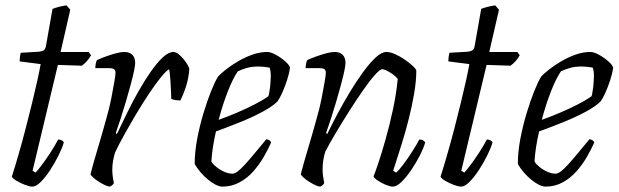

<svg xmlns="http://www.w3.org/2000/svg" viewBox="-20 -693 2297 713"><path d="M100 0Q90 0 73 -6.5Q56 -13 41.5 -21.5Q27 -30 24 -37Q37 -78 50.5 -125Q64 -172 76.5 -220.5Q89 -269 100 -314Q111 -359 119 -395.5Q127 -432 131 -455L53 -465Q53 -476 54.5 -484.5Q56 -493 57 -497L125 -501Q136 -502 142.5 -506.5Q149 -511 151 -524L175 -660Q185 -664 198.5 -667.5Q212 -671 227 -673L241 -657L205 -500H309L318 -488Q313 -478 304 -467.5Q295 -457 284 -449L195 -452L101 -59L112 -52Q120 -60 135 -80Q150 -100 167 -126Q184 -152 196 -175Q203 -175 209 -172Q215 -169 217 -164Q211 -143 197 -115Q183 -87 166 -61Q149 -35 131.5 -17.5Q114 0 100 0Z M388 0Q382 0 371 -5Q360 -10 348 -17.5Q336 -25 327 -33Q318 -41 316 -46Q319 -59 328 -90.5Q337 -122 350 -165.5Q363 -209 376 -257Q386 -291 393 -326.5Q400 -362 404.5 -388.5Q409 -415 409 -422Q409 -433 403 -436.5Q397 -440 386 -440H334Q334 -448 335.5 -456Q337 -464 340 -470Q358 -478 376.5 -484.5Q395 -491 412 -495.5Q429 -500 442 -500Q461 -500 471.5 -489.5Q482 -479 482 -459Q482 -450 477.5 -428.5Q473 -407 465 -377.5Q457 -348 447.5 -315.5Q438 -283 428 -252.5Q418 -222 410 -199L414 -195Q431 -230 451 -271.5Q471 -313 494 -353.5Q517 -394 540 -427Q563 -460 584.5 -480Q606 -500 624 -500Q633 -500 643 -492Q653 -484 662 -473Q671 -462 677 -451.5Q683 -441 683 -435Q680 -400 670.5 -371Q661 -342 650 -320Q641 -320 631.5 -321.5Q622 -323 616 -326Q616 -335 615 -355.5Q614 -376 612.5 -399Q611 -422 608 -436Q597 -430 577.5 -406Q558 -382 534.5 -347Q511 -312 487.5 -272.5Q464 -233 442.5 -194.5Q421 -156 407 -126Q403 -112 400 -96.5Q397 -81 397 -63Q397 -52 398.5 -39.5Q400 -27 403 -13Q401 -10 398.5 -7Q396 -4 388 0Z M805 0Q795 0 781 -7Q767 -14 752.5 -26Q738 -38 725 -53Q712 -68 703 -84Q703 -129 712.5 -178.5Q722 -228 736 -274Q750 -320 764.5 -356Q779 -392 790 -409Q799 -419 818.5 -434.5Q838 -450 863.5 -465Q889 -480 917 -490Q945 -500 972 -500Q986 -500 1005.5 -489Q1025 -478 1040.5 -464Q1056 -450 1057 -441Q1054 -420 1046 -395.5Q1038 -371 1028.5 -349.5Q1019 -328 1010 -316Q992 -298 956 -278.5Q920 -259 874.5 -240.5Q829 -222 782 -205Q775 -175 770.5 -145.5Q766 -116 765 -93Q771 -83 784 -72.5Q797 -62 813 -55Q829 -48 843 -48Q852 -48 863.5 -57Q875 -66 890.5 -83Q906 -100 925.5 -123.5Q945 -147 969 -176Q976 -175 980.5 -172Q985 -169 987 -164Q976 -139 959.5 -110.5Q943 -82 921 -57Q899 -32 870 -16Q841 0 805 0ZM792 -248Q823 -259 858.5 -274Q894 -289 926 -305.5Q958 -322 977 -336Q979 -343 980.5 -353.5Q982 -364 983 -370Q985 -390 985.5 -409.5Q986 -429 981 -442Q970 -444 959 -445Q948 -446 940 -446Q915 -446 896 -440.5Q877 -435 863 -428Q845 -402 826 -353.5Q807 -305 792 -248Z M1169 0Q1163 0 1152 -5Q1141 -10 1129 -17.5Q1117 -25 1108 -33Q1099 -41 1097 -46Q1100 -59 1109 -90.5Q1118 -122 1131 -165.5Q1144 -209 1157 -257Q1167 -291 1174 -326.5Q1181 -362 1185.5 -388.5Q1190 -415 1190 -422Q1190 -433 1184 -436.5Q1178 -440 1167 -440H1115Q1115 -448 1116.5 -456Q1118 -464 1121 -470Q1139 -478 1157.5 -484.5Q1176 -491 1193 -495.5Q1210 -500 1223 -500Q1242 -500 1252.5 -489.5Q1263 -479 1263 -459Q1263 -450 1258.5 -428.5Q1254 -407 1246 -377.5Q1238 -348 1228.5 -315.5Q1219 -283 1209 -252.5Q1199 -222 1191 -199L1195 -195Q1212 -230 1233.5 -270.5Q1255 -311 1279.5 -351.5Q1304 -392 1328.5 -425.5Q1353 -459 1375 -479.5Q1397 -500 1415 -500Q1429 -500 1447 -492Q1465 -484 1482.5 -472Q1500 -460 1512.5 -448.5Q1525 -437 1526 -431Q1526 -393 1518 -346Q1510 -299 1498 -251.5Q1486 -204 1473 -162.5Q1460 -121 1451 -93Q1442 -65 1440 -59L1451 -52Q1460 -59 1477 -81.5Q1494 -104 1511 -130.5Q1528 -157 1537 -175Q1546 -175 1552 -171Q1558 -167 1559 -164Q1553 -143 1539 -115.5Q1525 -88 1507 -61.5Q1489 -35 1471 -17.5Q1453 0 1439 0Q1429 0 1413 -6.5Q1397 -13 1383.5 -22Q1370 -31 1367 -38Q1372 -49 1384.5 -86Q1397 -123 1412 -176Q1427 -229 1439.5 -287.5Q1452 -346 1457 -400Q1449 -410 1437.5 -418Q1426 -426 1415.5 -431Q1405 -436 1399 -436Q1391 -436 1371.5 -414Q1352 -392 1327 -356Q1302 -320 1276 -279Q1250 -238 1226.5 -198.5Q1203 -159 1188 -130Q1183 -114 1180.5 -97.5Q1178 -81 1178 -64Q1178 -52 1179.5 -40Q1181 -28 1184 -13Q1182 -10 1179.5 -7Q1177 -4 1169 0Z M1692 0Q1682 0 1665 -6.5Q1648 -13 1633.5 -21.5Q1619 -30 1616 -37Q1629 -78 1642.5 -125Q1656 -172 1668.5 -220.5Q1681 -269 1692 -314Q1703 -359 1711 -395.5Q1719 -432 1723 -455L1645 -465Q1645 -476 1646.5 -484.5Q1648 -493 1649 -497L1717 -501Q1728 -502 1734.5 -506.5Q1741 -511 1743 -524L1767 -660Q1777 -664 1790.5 -667.5Q1804 -671 1819 -673L1833 -657L1797 -500H1901L1910 -488Q1905 -478 1896 -467.5Q1887 -457 1876 -449L1787 -452L1693 -59L1704 -52Q1712 -60 1727 -80Q1742 -100 1759 -126Q1776 -152 1788 -175Q1795 -175 1801 -172Q1807 -169 1809 -164Q1803 -143 1789 -115Q1775 -87 1758 -61Q1741 -35 1723.5 -17.5Q1706 0 1692 0Z M2005 0Q1995 0 1981 -7Q1967 -14 1952.5 -26Q1938 -38 1925 -53Q1912 -68 1903 -84Q1903 -129 1912.5 -178.5Q1922 -228 1936 -274Q1950 -320 1964.5 -356Q1979 -392 1990 -409Q1999 -419 2018.5 -434.5Q2038 -450 2063.5 -465Q2089 -480 2117 -490Q2145 -500 2172 -500Q2186 -500 2205.5 -489Q2225 -478 2240.5 -464Q2256 -450 2257 -441Q2254 -420 2246 -395.5Q2238 -371 2228.5 -349.5Q2219 -328 2210 -316Q2192 -298 2156 -278.5Q2120 -259 2074.5 -240.5Q2029 -222 1982 -205Q1975 -175 1970.5 -145.5Q1966 -116 1965 -93Q1971 -83 1984 -72.5Q1997 -62 2013 -55Q2029 -48 2043 -48Q2052 -48 2063.5 -57Q2075 -66 2090.5 -83Q2106 -100 2125.5 -123.5Q2145 -147 2169 -176Q2176 -175 2180.5 -172Q2185 -169 2187 -164Q2176 -139 2159.5 -110.5Q2143 -82 2121 -57Q2099 -32 2070 -16Q2041 0 2005 0ZM1992 -248Q2023 -259 2058.5 -274Q2094 -289 2126 -305.5Q2158 -322 2177 -336Q2179 -343 2180.5 -353.5Q2182 -364 2183 -370Q2185 -390 2185.5 -409.5Q2186 -429 2181 -442Q2170 -444 2159 -445Q2148 -446 2140 -446Q2115 -446 2096 -440.5Q2077 -435 2063 -428Q2045 -402 2026 -353.5Q2007 -305 1992 -248Z"/></svg>

Font: Texturina Medium 12pt Thin
Style: Italic
Weight: 250
Italic angle: -11°
Version: Version 1.002